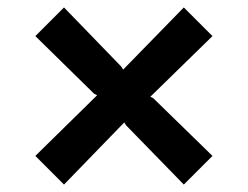

<svg xmlns="http://www.w3.org/2000/svg" viewBox="-20 -663 666 516"><path d="M551 -244 474 -167 319 -326 314 -334 152 -167 75 -244 241 -407 233 -411 75 -566 152 -643 305 -485 311 -476 474 -643 551 -566 384 -403 392 -399Z"/></svg>

Font: TypoPRO Sinkin Sans
Style: 500 Medium
Weight: 500
Designer: Keith Bates
Foundry: K-Type
Version: Sinkin Sans (version 1.0)  by Keith Bates   •   © 2014   www